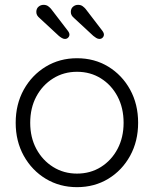

<svg xmlns="http://www.w3.org/2000/svg" viewBox="-20 -763 635 793"><path d="M550.5 -255.8Q550.5 -179.8 517.4 -119.5Q484.2 -59.2 427.2 -24.6Q370.2 10 298 10Q226.5 10 169.1 -24.6Q111.8 -59.2 78.2 -119.5Q44.8 -179.8 44.8 -255.8Q44.8 -332.5 78.2 -392.8Q111.8 -453 169.1 -487.8Q226.5 -522.5 298 -522.5Q370.2 -522.5 427.2 -487.8Q484.2 -453 517.4 -392.8Q550.5 -332.5 550.5 -255.8ZM490.5 -255.8Q490.5 -317.2 465.5 -364.5Q440.5 -411.8 397 -439.1Q353.5 -466.5 298 -466.5Q243.2 -466.5 199.4 -439.1Q155.5 -411.8 130.1 -364.5Q104.8 -317.2 104.8 -255.8Q104.8 -195.2 130.1 -148Q155.5 -100.8 199.4 -73.4Q243.2 -46 298 -46Q353.5 -46 397 -73.4Q440.5 -100.8 465.5 -148Q490.5 -195.2 490.5 -255.8ZM390.5 -602.2Q384 -602.2 377.2 -606.4Q370.5 -610.5 365.2 -615L287 -687.5Q280.2 -693 276.4 -699.1Q272.5 -705.2 272.5 -713.5Q272.5 -727.5 281.5 -735.2Q290.5 -743 302.2 -743Q314 -743 321.6 -737.2Q329.2 -731.5 334 -725.5L402 -636.8Q409.2 -627.5 409.2 -620.2Q409.2 -613.2 404.1 -607.8Q399 -602.2 390.5 -602.2ZM248 -602.2Q241.5 -602.2 234.8 -606.4Q228 -610.5 222.8 -615L144.5 -687.5Q137.8 -693 133.9 -699.1Q130 -705.2 130 -713.5Q130 -727.5 139 -735.2Q148 -743 159.8 -743Q171.5 -743 179.1 -737.2Q186.8 -731.5 191.5 -725.5L259.5 -636.8Q266.8 -627.5 266.8 -620.2Q266.8 -613.2 261.6 -607.8Q256.5 -602.2 248 -602.2Z"/></svg>

Font: Quicksand Variable Light
Style: Regular
Weight: 300
Designer: Andrew Paglinawan
Foundry: Andrew Paglinawan
Version: Version 3.004